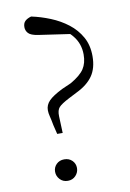

<svg xmlns="http://www.w3.org/2000/svg" viewBox="-86 -797 586 863"><g transform="rotate(-10 207.5 -366.0)"><path d="M153 12Q131 12 117 -3Q103 -18 103 -38Q103 -58 117 -72Q131 -86 153 -86Q175 -86 189 -72Q203 -58 203 -38Q203 -18 189 -3Q175 12 153 12ZM359 -521Q359 -466 334.5 -431Q310 -396 260 -372L223 -353Q186 -334 174.5 -321Q163 -308 164 -281L167 -204H142L132 -245Q127 -272 123 -287.5Q119 -303 119 -316Q119 -340 137 -358.5Q155 -377 199 -399L242 -418Q287 -444 304 -470Q321 -496 321 -535Q321 -585 290.5 -622Q260 -659 196 -694L312 -631L134 -657Q102 -662 91 -674Q80 -686 80 -702Q80 -720 90 -729.5Q100 -739 118 -744Q161 -735 204 -717.5Q247 -700 282 -673Q317 -646 338 -608.5Q359 -571 359 -521Z"/></g></svg>

Font: Noto Serif HK
Style: Regular
Weight: 200
Designer: Ryoko NISHIZUKA 西塚涼子 (kana & ideographs); Frank Grießhammer (Latin, Greek & Cyrillic); Wenlong ZHANG 张文龙 (bopomofo); San
Foundry: Adobe
Version: Version 2.001;hotconv 1.1.0;makeotfexe 2.6.0